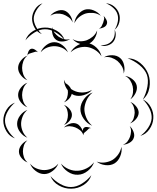

<svg xmlns="http://www.w3.org/2000/svg" viewBox="-95 -1000 943 1156"><path d="M58 -757Q70 -792 104 -813Q138 -834 175 -834Q212 -835 246.5 -815Q281 -795 294 -760Q270 -788 237.5 -806.5Q205 -825 175 -824Q145 -824 113 -804.5Q81 -785 58 -757ZM150 -685Q159 -709 182.5 -727.5Q206 -746 232 -746Q258 -746 281.5 -727.5Q305 -709 314 -685Q297 -705 275 -713.5Q253 -722 232 -722Q211 -722 189 -713.5Q167 -705 150 -685ZM330 -685Q344 -711 373 -728Q402 -745 432 -741Q461 -737 485.5 -713.5Q510 -690 516 -661Q500 -686 476 -700Q452 -714 429 -717Q405 -720 378.5 -712.5Q352 -705 330 -685ZM70 -665Q70 -676 76 -689.5Q82 -703 92 -706Q103 -709 115.5 -701Q128 -693 134 -685Q125 -691 116.5 -688Q108 -685 100 -683Q92 -680 83 -677.5Q74 -675 70 -665ZM531 -655Q552 -668 580.5 -667.5Q609 -667 628 -651Q646 -636 652 -608Q658 -580 650 -557Q650 -582 638.5 -601Q627 -620 612 -633Q597 -645 576 -652.5Q555 -660 531 -655ZM70 -517Q48 -525 31 -546.5Q14 -568 14 -591Q14 -614 31 -635.5Q48 -657 70 -665Q52 -650 45 -630Q38 -610 38 -591Q38 -573 45 -552.5Q52 -532 70 -517ZM673 -649Q715 -649 749 -621Q783 -593 798 -554Q812 -515 804.5 -471.5Q797 -428 765 -401Q785 -437 792.5 -478.5Q800 -520 789 -551Q777 -582 744.5 -608.5Q712 -635 673 -649ZM658 -543Q681 -540 702 -523.5Q723 -507 728 -485Q733 -463 721 -439Q709 -415 690 -402Q703 -421 705.5 -441.5Q708 -462 704 -480Q700 -498 689 -515.5Q678 -533 658 -543ZM290 -504 292 -503Q290 -512 290 -520Q294 -509 300 -499Q323 -486 333 -464Q346 -455 360 -450Q381 -442 407.5 -443.5Q434 -445 459 -459Q441 -437 410 -427.5Q379 -418 352 -427Q344 -430 337 -435Q333 -418 319.5 -404Q306 -390 290 -384Q304 -396 309 -412.5Q314 -429 314 -444Q314 -451 313 -457Q297 -477 292 -502ZM70 -354Q48 -362 31 -383.5Q14 -405 14 -428Q14 -451 31 -472.5Q48 -494 70 -502Q52 -487 45 -466.5Q38 -446 38 -428Q38 -409 45 -389Q52 -369 70 -354ZM460 -243Q430 -255 409.5 -284Q389 -313 389 -344Q390 -376 411.5 -404.5Q433 -433 463 -443Q438 -423 426 -396Q414 -369 413 -344Q413 -319 424.5 -291.5Q436 -264 460 -243ZM765 -401Q796 -387 813.5 -354Q831 -321 828 -287Q826 -252 804.5 -221.5Q783 -191 750 -182Q778 -202 797 -231Q816 -260 818 -287Q820 -315 805 -346Q790 -377 765 -401ZM690 -386Q709 -379 724.5 -360Q740 -341 740 -321Q739 -300 723 -282Q707 -264 688 -257Q704 -270 709.5 -287.5Q715 -305 716 -321Q716 -337 710.5 -355Q705 -373 690 -386ZM-5 -167Q-37 -178 -56 -209Q-75 -240 -75 -274Q-75 -308 -56 -339Q-37 -370 -5 -382Q-31 -360 -48 -330.5Q-65 -301 -65 -274Q-65 -247 -48 -217.5Q-31 -188 -5 -167ZM290 -368Q308 -362 323 -344.5Q338 -327 338 -308Q338 -289 323 -271.5Q308 -254 290 -248Q304 -260 309 -276.5Q314 -293 314 -308Q314 -323 309 -339.5Q304 -356 290 -368ZM70 -171Q45 -180 26.5 -204Q8 -228 8 -254Q8 -281 26.5 -305Q45 -329 70 -338Q50 -321 41 -298Q32 -275 32 -254Q32 -233 41 -210.5Q50 -188 70 -171ZM290 -232Q303 -247 325.5 -255Q348 -263 367 -255Q379 -250 388.5 -238Q398 -226 403 -212Q404 -225 410 -230Q417 -237 431 -235Q445 -233 454 -228Q444 -230 438 -224Q432 -218 426 -212Q420 -207 413.5 -201.5Q407 -196 407 -186Q401 -205 387 -216Q373 -227 358 -233Q343 -239 325 -240Q307 -241 290 -232ZM686 -241Q700 -229 708.5 -207.5Q717 -186 710 -169Q704 -151 684 -140Q664 -129 645 -129Q663 -135 673 -149Q683 -163 688 -177Q693 -191 694 -208Q695 -225 686 -241ZM71 -22Q51 -29 35 -48Q19 -67 19 -88Q19 -109 34.5 -128Q50 -147 70 -155Q54 -141 48.5 -123Q43 -105 43 -88Q43 -72 49 -54Q55 -36 71 -22ZM636 -116Q641 -89 629 -59.5Q617 -30 594 -16Q570 -2 539 -6Q508 -10 487 -27Q512 -18 537.5 -22Q563 -26 582 -37Q600 -48 615.5 -68.5Q631 -89 636 -116ZM471 -23Q462 6 434 28.5Q406 51 375 52Q343 54 313.5 34Q284 14 272 -15Q293 8 320.5 19Q348 30 374 28Q399 27 425.5 14Q452 1 471 -23ZM256 -15Q247 10 222.5 29Q198 48 171 48Q144 48 119.5 29Q95 10 86 -15Q103 6 126.5 15Q150 24 171 24Q193 24 216 15Q239 6 256 -15ZM455 55Q443 92 408 114Q373 136 334 136Q295 137 259 116.5Q223 96 209 60Q234 89 268 108Q302 127 333 126Q365 126 398 105.5Q431 85 455 55ZM543 -980Q570 -979 592 -961Q614 -943 622 -918Q630 -893 623 -865Q616 -837 595 -821Q609 -843 614 -868.5Q619 -894 612 -915Q606 -935 587 -952.5Q568 -970 543 -980ZM157 -795Q129 -805 113.5 -832.5Q98 -860 98 -889Q99 -918 116 -944.5Q133 -971 161 -980Q138 -962 123.5 -937Q109 -912 108 -889Q108 -865 121.5 -839.5Q135 -814 157 -795ZM353 -860Q355 -886 373 -910Q391 -934 416 -942Q441 -949 469 -937.5Q497 -926 512 -905Q490 -920 466 -922Q442 -924 422 -919Q402 -913 383 -898.5Q364 -884 353 -860ZM208 -905Q221 -923 245.5 -933Q270 -943 291 -937Q312 -930 326.5 -908.5Q341 -887 342 -865Q334 -885 317.5 -896.5Q301 -908 284 -914Q267 -919 247 -918Q227 -917 208 -905ZM528 -905Q537 -897 545 -882Q553 -867 548 -855Q544 -842 528.5 -835Q513 -828 500 -828Q512 -833 517 -843Q522 -853 526 -863Q529 -872 531.5 -883Q534 -894 528 -905ZM327 -765Q310 -753 286 -750.5Q262 -748 245 -759Q228 -770 221.5 -793.5Q215 -817 220 -837Q222 -817 233.5 -802.5Q245 -788 258 -779Q272 -770 289.5 -764.5Q307 -759 327 -765ZM595 -821Q604 -803 601 -781.5Q598 -760 584 -745Q571 -731 549.5 -725.5Q528 -720 510 -728Q553 -726 577 -752Q601 -778 595 -821ZM490 -817Q489 -792 474 -768Q459 -744 436 -735Q412 -727 385 -736.5Q358 -746 342 -765Q363 -752 386 -751.5Q409 -751 428 -758Q446 -765 463.5 -779.5Q481 -794 490 -817Z"/></svg>

Font: Rubik Puddles
Style: Regular
Weight: 400
Designer: Hubert and Fischer, NaN
Foundry: Hubert and Fischer, NaN
Version: Version 2.200